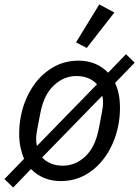

<svg xmlns="http://www.w3.org/2000/svg" viewBox="-37 -800 624 861"><path d="M235 12Q195 12 161 -2Q127 -16 102 -42L22 41L-17 3L71 -88Q61 -111 55 -138.5Q49 -166 49 -200Q49 -221 51 -241.5Q53 -262 57 -281Q71 -350 106.5 -406Q142 -462 195.5 -495Q249 -528 315 -528Q356 -528 389.5 -514Q423 -500 448 -474L528 -557L567 -519L479 -428Q490 -405 495.5 -377.5Q501 -350 501 -316Q501 -295 499 -275Q497 -255 493 -235Q479 -166 443.5 -110Q408 -54 355 -21Q302 12 235 12ZM245 -57Q301 -57 345 -98Q389 -139 405 -218L409 -238Q416 -274 419.5 -293Q423 -312 424 -321.5Q425 -331 425 -338Q425 -346 424.5 -354.5Q424 -363 422 -369H420L265 -210L152 -94Q167 -77 190.5 -67Q214 -57 245 -57ZM305 -459Q250 -459 205.5 -418Q161 -377 145 -298L141 -278Q134 -242 130.5 -223Q127 -204 126 -194.5Q125 -185 125 -178Q125 -170 126 -161.5Q127 -153 128 -147H130L285 -306L398 -422Q383 -439 359.5 -449Q336 -459 305 -459ZM476 -744 352 -585 304 -610 408 -780Z"/></svg>

Font: IBM Plex Sans Var
Style: Italic
Weight: 400
Italic angle: -11.31°
Designer: Mike Abbink, Paul van der Laan, Pieter van Rosmalen
Foundry: Bold Monday
Version: Version 1.001